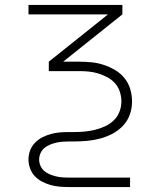

<svg xmlns="http://www.w3.org/2000/svg" viewBox="-20 -540 640 775"><path d="M505 215H259Q240 215 221.5 213.5Q203 212 185 207Q167 202 150.5 193.5Q134 185 121 171.5Q108 158 101.5 140Q95 122 95 104Q95 85 101.5 67.5Q108 50 121 36.5Q134 23 150.5 14.5Q167 6 185 1Q203 -4 221.5 -5.5Q240 -7 259 -7H280Q301 -7 322 -9Q343 -11 363.5 -16Q384 -21 403.5 -30Q423 -39 438.5 -53.5Q454 -68 462 -88.5Q470 -109 470 -130Q470 -150 464 -169Q458 -188 445 -203Q432 -218 414.5 -227.5Q397 -237 378 -243Q359 -249 339.5 -251Q320 -253 300 -253H177V-291L416 -482H95V-520H474V-482L235 -291H300Q325 -291 350 -288.5Q375 -286 399 -278Q423 -270 445 -257Q467 -244 483 -224Q499 -204 506 -179.5Q513 -155 513 -130Q513 -103 504 -77.5Q495 -52 476.5 -32.5Q458 -13 434.5 -0.5Q411 12 385 19Q359 26 332.5 28.5Q306 31 280 31H259Q246 31 232.5 32Q219 33 206.5 36Q194 39 181.5 44Q169 49 159 57.5Q149 66 143.5 78.5Q138 91 138 104Q138 117 143.5 129.5Q149 142 159 150.5Q169 159 181.5 164Q194 169 206.5 172Q219 175 232.5 176Q246 177 259 177H505Z"/></svg>

Font: Iosevka Aile Extralight
Style: Regular
Weight: 200
Designer: Belleve Invis
Foundry: Belleve Invis
Version: Version 31.1.0; ttfautohint (v1.8.4)